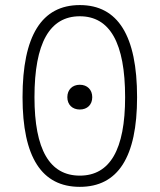

<svg xmlns="http://www.w3.org/2000/svg" viewBox="-20 -723 626 753"><path d="M293 9.8C442.4 9.8 517.6 -106.4 517.6 -341.8C517.6 -583 442.4 -703.1 293 -703.1C143.6 -703.1 68.4 -583 68.4 -341.8C68.4 -106.4 143.6 9.8 293 9.8ZM293 -34.2C174.8 -34.2 115.2 -136.2 115.2 -341.8C115.2 -554.2 174.8 -659.2 293 -659.2C411.1 -659.2 470.7 -554.2 470.7 -341.8C470.7 -136.2 411.1 -34.2 293 -34.2ZM293 -293.5C322.3 -293.5 341.8 -312.5 341.8 -341.8C341.8 -371.1 322.3 -390.6 293 -390.6C263.7 -390.6 244.1 -371.1 244.1 -341.8C244.1 -312.5 263.7 -293.5 293 -293.5Z"/></svg>

Font: Cascadia Code PL ExtraLight
Style: Regular
Weight: 200
Monospace: yes
Designer: Aaron Bell
Foundry: Saja Typeworks
Version: Version 2404.023